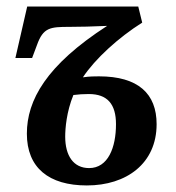

<svg xmlns="http://www.w3.org/2000/svg" viewBox="-20 -556 536 586"><path d="M245 10C366 10 458 -57 458 -177C458 -270 402 -323 282 -323C269 -323 254 -323 233 -320C270 -376 341 -441 414 -487L402 -536H63L27 -379H78L93 -419C112 -472 133 -474 192 -474C222 -474 263 -475 307 -477C121 -357 62 -250 62 -148C62 -44 129 10 245 10ZM252 -43C204 -43 179 -81 179 -139C179 -164 183 -215 204 -266C220 -268 234 -269 251 -269C308 -269 334 -238 334 -177C334 -106 310 -43 252 -43Z"/></svg>

Font: Noto Serif Condensed SemiBold
Style: Italic
Weight: 600
Width: 3
Italic angle: -12°
Designer: Monotype Design Team
Foundry: Monotype Imaging Inc.
Version: Version 2.014